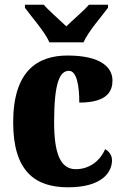

<svg xmlns="http://www.w3.org/2000/svg" viewBox="-20 -786 529 816"><path d="M190 -606H335C354 -651 411 -715 439 -753V-766H358C339 -743 288 -700 262 -674C235 -700 185 -743 166 -766H86V-753C113 -715 171 -651 190 -606ZM269 10C414 10 456 -54 456 -105C456 -125 445 -142 427 -152C406 -104 362 -67 302 -67C236 -67 210 -135 210 -267C210 -435 234 -485 273 -485C306 -485 317 -422 317 -350C440 -350 458 -402 458 -444C458 -498 411 -550 267 -550C138 -550 36 -483 36 -266C36 -58 129 10 269 10Z"/></svg>

Font: Noto Serif Georgian Condensed Black
Style: Regular
Weight: 900
Width: 3
Designer: Monotype Design Team, Akaki Razmadze
Foundry: Google LLC
Version: Version 2.003